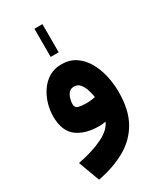

<svg xmlns="http://www.w3.org/2000/svg" viewBox="-230 -753 934 1104"><g transform="rotate(-30 237.0 -201.0)"><path d="M197.3 -483.4V-670.4H250.5V-483.4ZM435.5 -113.3Q435.5 4.4 392.1 81.3Q348.6 158.2 269.8 202.6Q190.9 247.1 85.4 267.1L33.2 126.5Q130.4 107.9 197.8 75.4Q265.1 43 284.2 -3.4Q261.7 1 241.7 1Q148.4 1 93.5 -40.8Q38.6 -82.5 38.6 -179.7Q38.6 -219.2 50.5 -260.7Q62.5 -302.2 86.2 -337.4Q109.9 -372.6 145.5 -394.3Q181.2 -416 228 -416Q281.7 -416 320.8 -390.4Q359.9 -364.7 385.3 -321Q410.6 -277.3 423.1 -223.6Q435.5 -169.9 435.5 -113.3ZM238.8 -149.9Q259.8 -149.9 276.4 -152.1Q293 -154.3 302.2 -156.2Q299.3 -175.3 291.7 -201.9Q284.2 -228.5 268.8 -248.8Q253.4 -269 227.1 -269Q205.1 -269 192.6 -254.2Q180.2 -239.3 175 -219.7Q169.9 -200.2 169.9 -185.5Q169.9 -161.1 190.4 -155.5Q210.9 -149.9 238.8 -149.9Z"/></g></svg>

Font: Vazirmatn FD Black
Style: Regular
Weight: 900
Designer: Saber Rastikerdar
Foundry: Saber Rastikerdar
Version: Version 33.003